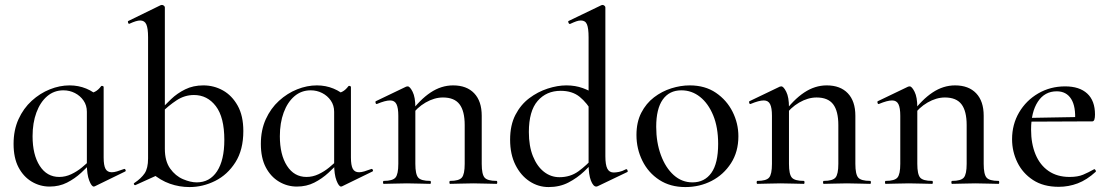

<svg xmlns="http://www.w3.org/2000/svg" viewBox="-20 -745 4497 778"><path d="M181 11Q142 11 108.5 -9Q75 -29 55 -67Q35 -105 35 -162Q35 -218 55 -262Q75 -306 108.5 -336.5Q142 -367 182 -383Q222 -399 262 -399Q298 -399 329.5 -386Q361 -373 383 -350L332 -292Q332 -318 318.5 -337.5Q305 -357 283.5 -368Q262 -379 237 -379Q199 -379 171 -355Q143 -331 127.5 -289Q112 -247 112 -193Q112 -118 141 -73Q170 -28 220 -28Q245 -28 268.5 -39Q292 -50 312 -66.5Q332 -83 349 -100L357 -93Q335 -69 309 -45Q283 -21 251.5 -5Q220 11 181 11ZM360 11Q351 11 341.5 -13.5Q332 -38 332 -81V-360Q352 -367 365 -373.5Q378 -380 390 -396Q392 -398 396 -396.5Q400 -395 400 -393V-107Q400 -75 407.5 -61Q415 -47 433 -47Q442 -47 454 -50.5Q466 -54 482 -60Q486 -62 488.5 -57Q491 -52 487 -50L364 10Q362 11 360 11Z M748 13Q707 13 668.5 -0.5Q630 -14 595 -44L648 -142Q648 -92 669.5 -62Q691 -32 721.5 -19Q752 -6 777 -6Q830 -6 859.5 -51Q889 -96 889 -178Q889 -270 854.5 -315Q820 -360 766 -360Q728 -360 695.5 -338.5Q663 -317 635 -289L627 -296Q648 -319 673 -343Q698 -367 730.5 -383Q763 -399 804 -399Q847 -399 883.5 -378.5Q920 -358 943 -317Q966 -276 966 -214Q966 -138 934 -87.5Q902 -37 852 -12Q802 13 748 13ZM529 5Q525 6 523 2Q521 -2 525 -4Q552 -22 566 -42.5Q580 -63 580 -103V-594Q580 -630 573 -646Q566 -662 548 -662Q533 -662 505 -649Q501 -647 499 -653Q497 -659 500 -660L631 -724Q634 -725 636 -725Q640 -725 644 -722Q648 -719 648 -715V-49Z M1183 11Q1144 11 1110.5 -9Q1077 -29 1057 -67Q1037 -105 1037 -162Q1037 -218 1057 -262Q1077 -306 1110.5 -336.5Q1144 -367 1184 -383Q1224 -399 1264 -399Q1300 -399 1331.5 -386Q1363 -373 1385 -350L1334 -292Q1334 -318 1320.5 -337.5Q1307 -357 1285.5 -368Q1264 -379 1239 -379Q1201 -379 1173 -355Q1145 -331 1129.5 -289Q1114 -247 1114 -193Q1114 -118 1143 -73Q1172 -28 1222 -28Q1247 -28 1270.5 -39Q1294 -50 1314 -66.5Q1334 -83 1351 -100L1359 -93Q1337 -69 1311 -45Q1285 -21 1253.5 -5Q1222 11 1183 11ZM1362 11Q1353 11 1343.5 -13.5Q1334 -38 1334 -81V-360Q1354 -367 1367 -373.5Q1380 -380 1392 -396Q1394 -398 1398 -396.5Q1402 -395 1402 -393V-107Q1402 -75 1409.5 -61Q1417 -47 1435 -47Q1444 -47 1456 -50.5Q1468 -54 1484 -60Q1488 -62 1490.5 -57Q1493 -52 1489 -50L1366 10Q1364 11 1362 11Z M1804 0Q1801 0 1801 -6Q1801 -12 1804 -12Q1840 -12 1851.5 -25.5Q1863 -39 1863 -81V-238Q1863 -295 1842 -322.5Q1821 -350 1775 -350Q1740 -350 1704.5 -329.5Q1669 -309 1644 -273L1640 -285Q1681 -341 1724.5 -370Q1768 -399 1816 -399Q1871 -399 1901.5 -367Q1932 -335 1932 -276V-81Q1932 -39 1943.5 -25.5Q1955 -12 1992 -12Q1995 -12 1995 -6Q1995 0 1992 0Q1973 0 1949 -1Q1925 -2 1898 -2Q1871 -2 1846.5 -1Q1822 0 1804 0ZM1535 0Q1532 0 1532 -6Q1532 -12 1535 -12Q1571 -12 1582.5 -25.5Q1594 -39 1594 -81V-276Q1594 -308 1586.5 -323Q1579 -338 1561 -338Q1551 -338 1538 -334.5Q1525 -331 1508 -324Q1504 -322 1502 -327.5Q1500 -333 1503 -335L1626 -394Q1630 -395 1632 -395Q1641 -395 1652 -373Q1663 -351 1663 -310V-81Q1663 -39 1674.5 -25.5Q1686 -12 1723 -12Q1726 -12 1726 -6Q1726 0 1723 0Q1704 0 1680 -1Q1656 -2 1629 -2Q1602 -2 1577.5 -1Q1553 0 1535 0Z M2203 13Q2161 13 2125.5 -10.5Q2090 -34 2068.5 -77Q2047 -120 2047 -179Q2047 -238 2068.5 -279.5Q2090 -321 2124.5 -347Q2159 -373 2199 -386Q2239 -399 2275 -399Q2311 -399 2341.5 -388Q2372 -377 2398 -359L2382 -287Q2359 -328 2329 -352.5Q2299 -377 2252 -377Q2194 -377 2158.5 -336Q2123 -295 2123 -210Q2123 -153 2139.5 -112Q2156 -71 2184 -49Q2212 -27 2247 -27Q2291 -27 2324 -51Q2357 -75 2387 -109L2396 -101Q2375 -77 2347 -50.5Q2319 -24 2283.5 -5.5Q2248 13 2203 13ZM2433 -715V-112Q2433 -77 2441 -61.5Q2449 -46 2467 -46Q2476 -46 2488.5 -48.5Q2501 -51 2516 -59Q2520 -61 2522.5 -55.5Q2525 -50 2522 -48L2403 9Q2399 11 2396 11Q2384 11 2374.5 -13Q2365 -37 2365 -81V-594Q2365 -630 2358.5 -646Q2352 -662 2334 -662Q2325 -662 2315 -658.5Q2305 -655 2290 -648Q2286 -647 2283.5 -653Q2281 -659 2284 -660L2417 -724Q2419 -725 2422 -725Q2425 -725 2429 -722Q2433 -719 2433 -715Z M2757 13Q2696 13 2651.5 -16Q2607 -45 2583 -93.5Q2559 -142 2559 -198Q2559 -250 2578.5 -288Q2598 -326 2630 -350.5Q2662 -375 2700 -387Q2738 -399 2775 -399Q2837 -399 2881 -369Q2925 -339 2948.5 -292Q2972 -245 2972 -193Q2972 -130 2942 -83.5Q2912 -37 2863.5 -12Q2815 13 2757 13ZM2786 -6Q2835 -6 2862.5 -44.5Q2890 -83 2890 -162Q2890 -229 2870 -277.5Q2850 -326 2816.5 -352.5Q2783 -379 2741 -379Q2692 -379 2665.5 -341.5Q2639 -304 2639 -231Q2639 -168 2658 -116.5Q2677 -65 2710 -35.5Q2743 -6 2786 -6Z M3318 0Q3315 0 3315 -6Q3315 -12 3318 -12Q3354 -12 3365.5 -25.5Q3377 -39 3377 -81V-238Q3377 -295 3356 -322.5Q3335 -350 3289 -350Q3254 -350 3218.5 -329.5Q3183 -309 3158 -273L3154 -285Q3195 -341 3238.5 -370Q3282 -399 3330 -399Q3385 -399 3415.5 -367Q3446 -335 3446 -276V-81Q3446 -39 3457.5 -25.5Q3469 -12 3506 -12Q3509 -12 3509 -6Q3509 0 3506 0Q3487 0 3463 -1Q3439 -2 3412 -2Q3385 -2 3360.5 -1Q3336 0 3318 0ZM3049 0Q3046 0 3046 -6Q3046 -12 3049 -12Q3085 -12 3096.5 -25.5Q3108 -39 3108 -81V-276Q3108 -308 3100.5 -323Q3093 -338 3075 -338Q3065 -338 3052 -334.5Q3039 -331 3022 -324Q3018 -322 3016 -327.5Q3014 -333 3017 -335L3140 -394Q3144 -395 3146 -395Q3155 -395 3166 -373Q3177 -351 3177 -310V-81Q3177 -39 3188.5 -25.5Q3200 -12 3237 -12Q3240 -12 3240 -6Q3240 0 3237 0Q3218 0 3194 -1Q3170 -2 3143 -2Q3116 -2 3091.5 -1Q3067 0 3049 0Z M3838 0Q3835 0 3835 -6Q3835 -12 3838 -12Q3874 -12 3885.5 -25.5Q3897 -39 3897 -81V-238Q3897 -295 3876 -322.5Q3855 -350 3809 -350Q3774 -350 3738.5 -329.5Q3703 -309 3678 -273L3674 -285Q3715 -341 3758.5 -370Q3802 -399 3850 -399Q3905 -399 3935.5 -367Q3966 -335 3966 -276V-81Q3966 -39 3977.5 -25.5Q3989 -12 4026 -12Q4029 -12 4029 -6Q4029 0 4026 0Q4007 0 3983 -1Q3959 -2 3932 -2Q3905 -2 3880.5 -1Q3856 0 3838 0ZM3569 0Q3566 0 3566 -6Q3566 -12 3569 -12Q3605 -12 3616.5 -25.5Q3628 -39 3628 -81V-276Q3628 -308 3620.5 -323Q3613 -338 3595 -338Q3585 -338 3572 -334.5Q3559 -331 3542 -324Q3538 -322 3536 -327.5Q3534 -333 3537 -335L3660 -394Q3664 -395 3666 -395Q3675 -395 3686 -373Q3697 -351 3697 -310V-81Q3697 -39 3708.5 -25.5Q3720 -12 3757 -12Q3760 -12 3760 -6Q3760 0 3757 0Q3738 0 3714 -1Q3690 -2 3663 -2Q3636 -2 3611.5 -1Q3587 0 3569 0Z M4270 12Q4208 12 4166 -15.5Q4124 -43 4102.5 -87Q4081 -131 4081 -181Q4081 -241 4109.5 -289.5Q4138 -338 4187 -366.5Q4236 -395 4296 -395Q4354 -395 4385.5 -366Q4417 -337 4417 -281Q4417 -268 4414.5 -260.5Q4412 -253 4405 -253H4336Q4340 -313 4320.5 -344Q4301 -375 4262 -375Q4213 -375 4185.5 -333Q4158 -291 4158 -220Q4158 -163 4176 -119.5Q4194 -76 4229 -52Q4264 -28 4314 -28Q4347 -28 4368.5 -37Q4390 -46 4413 -59Q4415 -61 4418.5 -56.5Q4422 -52 4420 -49Q4384 -16 4347 -2Q4310 12 4270 12ZM4135 -252 4134 -267 4358 -271V-253Z"/></svg>

Font: Cormorant Infant Light Medium
Style: Regular
Weight: 500
Version: Version 4.001